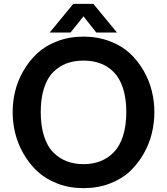

<svg xmlns="http://www.w3.org/2000/svg" viewBox="-20 -953 857 985"><path d="M459 -933.1 580.1 -786.1H474.1L408.2 -869.1L341.8 -786.1H234.9L356 -933.1ZM408.2 12.2Q335.4 12.2 274.2 -11.5Q212.9 -35.2 171.4 -74.2Q129.9 -113.3 100.6 -164.3Q71.3 -215.3 58.1 -269.3Q44.9 -323.2 44.9 -377.9Q44.9 -432.6 58.1 -486.3Q71.3 -540 100.6 -590.6Q129.9 -641.1 171.4 -679.7Q212.9 -718.3 274.2 -741.7Q335.4 -765.1 408.2 -765.1Q481.4 -765.1 543 -741.7Q604.5 -718.3 646 -679.7Q687.5 -641.1 716.6 -590.6Q745.6 -540 758.8 -486.3Q772 -432.6 772 -377.9Q772 -323.2 759 -269.3Q746.1 -215.3 717 -164.3Q688 -113.3 646.7 -74.2Q605.5 -35.2 543.7 -11.5Q481.9 12.2 408.2 12.2ZM189 -377.9Q189 -308.1 205.6 -255.6Q222.2 -203.1 252.4 -172.1Q282.7 -141.1 321.8 -126Q360.8 -110.8 408.2 -110.8Q455.6 -110.8 494.6 -126Q533.7 -141.1 564 -172.1Q594.2 -203.1 611.1 -255.6Q627.9 -308.1 627.9 -377.9Q627.9 -448.2 611.1 -500.2Q594.2 -552.2 564 -582.8Q533.7 -613.3 494.9 -627.7Q456.1 -642.1 408.2 -642.1Q360.4 -642.1 321.8 -627.7Q283.2 -613.3 252.7 -582.8Q222.2 -552.2 205.6 -500.2Q189 -448.2 189 -377.9Z"/></svg>

Font: Standard
Style: Bold
Weight: 400
Designer: Bryce Wilner
Version: Version 2.000;PS 2.0;hotconv 16.6.51;makeotf.lib2.5.65220 DE